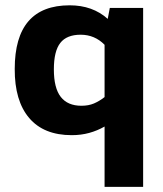

<svg xmlns="http://www.w3.org/2000/svg" viewBox="-20 -504 620 730"><path d="M377.6 206.6V-22.9Q350.5 -7.3 319.4 1.3Q288.3 9.9 252.8 9.9Q146.4 9.9 90.9 -55.4Q35.4 -120.8 36 -242Q36 -483.8 245 -483.8Q332 -483.8 389.6 -432.2L397.5 -473.9H524.2V206.6ZM377.6 -134.9V-333.7Q340.1 -372 286.6 -372Q233.7 -372 209.3 -340.8Q184.8 -309.7 184.8 -240.1Q184.8 -169.1 211.1 -135.5Q237.3 -101.9 289.6 -101.9Q316.6 -101.9 337.1 -110.6Q357.6 -119.3 377.6 -134.9Z"/></svg>

Font: Arad-VF Thin Dots1
Style: Regular
Weight: 100
Designer: Mohammad Darvishi
Version: Version 1.000;August 30, 2024;FontCreator 15.0.0.2992 64-bit